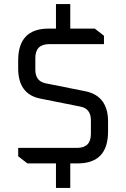

<svg xmlns="http://www.w3.org/2000/svg" viewBox="-20 -800 618 940"><path d="M69 -35V-76H357Q425 -76 425 -144V-211Q425 -268 374 -278L179 -317Q69 -338 69 -465V-504Q69 -660 218 -660H254V-780H324V-660H444L489 -625V-584H221Q153 -584 153 -516V-459Q153 -402 204 -392L399 -353Q509 -330 509 -205V-156Q509 0 360 0H324V120H254V0H114Z"/></svg>

Font: Oxanium ExtraLight
Style: Regular
Weight: 400
Version: Version 2.000